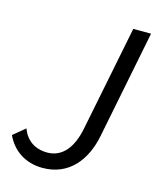

<svg xmlns="http://www.w3.org/2000/svg" viewBox="-105 -728 664 813"><g transform="rotate(15 227.0 -322.0)"><path d="M-2 -89C26 -28 82 12 159 12C273 12 340 -71 362 -184L456 -656H378L286 -196C269 -108 227 -56 161 -56C106 -56 68 -84 50 -132Z"/></g></svg>

Font: Cambridge Sans Italic
Style: Regular
Weight: 400
Italic angle: -11°
Version: Version 2.000;PS 002.000;hotconv 1.0.88;makeotf.lib2.5.64775